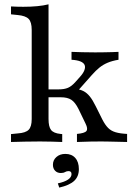

<svg xmlns="http://www.w3.org/2000/svg" viewBox="-20 -653 615 883"><path d="M164.5 -2.4Q124.2 -2.4 93.1 -1.6Q62.1 -0.8 30.6 0V-36.3L62.1 -39.5Q97.6 -41.9 111.7 -56Q125.8 -70.2 125.8 -105.6V-206.5H203.2V-105.6Q203.2 -70.2 214.9 -55.2Q226.6 -40.3 258.1 -37.1L266.1 -36.3V0Q241.9 -0.8 218.5 -1.6Q195.2 -2.4 164.5 -2.4ZM125.8 -206.5V-515.3Q125.8 -551.6 111.7 -566.1Q97.6 -580.6 61.3 -583.9L30.6 -587.1V-623.4Q45.2 -622.6 58.5 -622.2Q71.8 -621.8 87.1 -621.8Q121.8 -621.8 151.2 -624.6Q180.6 -627.4 203.2 -633.1V-623.4V-206.5ZM333.9 0V-37.1Q369.4 -40.3 377.4 -50.4Q385.5 -60.5 373.4 -84.7L341.1 -151.6Q325.8 -182.3 308.1 -194Q290.3 -205.6 260.5 -205.6H188.7V-241.9H248.4Q275.8 -241.9 292.7 -249.2Q309.7 -256.5 327.4 -276.6L347.6 -299.2Q362.9 -316.1 368.1 -330.2Q373.4 -344.4 369 -354.4Q364.5 -364.5 349.6 -370.6Q334.7 -376.6 308.9 -378.2V-414.5Q329.8 -413.7 357.3 -412.9Q384.7 -412.1 417.7 -412.1Q440.3 -412.1 459.7 -412.5Q479 -412.9 495.6 -413.3Q512.1 -413.7 525 -414.5V-378.2Q496 -373.4 475 -364.5Q454 -355.6 437.5 -342.3Q421 -329 402.4 -308.1L327.4 -223.4L325.8 -244.4Q348.4 -241.9 364.1 -233.9Q379.8 -225.8 393.1 -209.3Q406.5 -192.7 420.2 -164.5L450.8 -103.2Q463.7 -78.2 477.4 -64.5Q491.1 -50.8 511.7 -44.8Q532.3 -38.7 564.5 -37.1V0Q533.1 -0.8 512.5 -1.2Q491.9 -1.6 476.6 -2Q461.3 -2.4 446 -2.4Q421.8 -2.4 398.4 -2Q375 -1.6 333.9 0ZM252.4 209.7 246 190.3Q276.6 183.9 292.7 173Q308.9 162.1 308.9 147.6Q308.9 133.9 295.2 133.9Q286.3 133.9 279 138.3Q271.8 142.7 259.7 142.7Q243.5 142.7 233.5 132.3Q223.4 121.8 223.4 104.8Q223.4 83.1 239.5 69Q255.6 54.8 280.6 54.8Q309.7 54.8 326.2 73.4Q342.7 91.9 342.7 125Q342.7 158.9 321 179Q299.2 199.2 252.4 209.7Z"/></svg>

Font: Playfair 9pt
Style: Regular
Weight: 400
Designer: Claus Eggers Sørensen
Foundry: Claus Eggers Sørensen
Version: Version 2.203